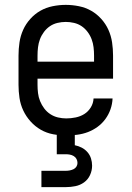

<svg xmlns="http://www.w3.org/2000/svg" viewBox="-20 -548 540 788"><path d="M252 8Q225 8 198 3Q171 -2 147.5 -15.5Q124 -29 105.5 -49.5Q87 -70 75.5 -94.5Q64 -119 60 -146Q56 -173 56 -200V-320Q56 -347 60 -374Q64 -401 75 -425.5Q86 -450 104.5 -470.5Q123 -491 146 -504Q169 -517 196 -522.5Q223 -528 250 -528Q277 -528 304 -522.5Q331 -517 354 -504Q377 -491 395.5 -470.5Q414 -450 425 -425.5Q436 -401 440 -374Q444 -347 444 -320V-225H134V-200Q134 -183 136 -166Q138 -149 144.5 -133Q151 -117 161.5 -103Q172 -89 186.5 -79.5Q201 -70 218 -66Q235 -62 252 -62Q271 -62 290.5 -66Q310 -70 326 -80Q342 -90 352.5 -107Q363 -124 364 -144H442Q441 -121 433.5 -99.5Q426 -78 412.5 -59.5Q399 -41 380.5 -27.5Q362 -14 341 -6Q320 2 297 5Q274 8 252 8ZM366 -295V-320Q366 -337 364 -354Q362 -371 356 -387Q350 -403 339.5 -417Q329 -431 315 -440.5Q301 -450 284 -454Q267 -458 250 -458Q233 -458 216 -454Q199 -450 185 -440.5Q171 -431 160.5 -417Q150 -403 144 -387Q138 -371 136 -354Q134 -337 134 -320V-295ZM150 220V153H250Q258 153 266 151.5Q274 150 281.5 146.5Q289 143 293.5 136Q298 129 298 121Q298 112 294 104.5Q290 97 282.5 92.5Q275 88 266.5 86.5Q258 85 250 85H213V0H287V48Q302 51 315.5 58Q329 65 339 76.5Q349 88 353.5 102.5Q358 117 358 132Q358 152 349.5 170.5Q341 189 325 200.5Q309 212 289.5 216Q270 220 250 220Z"/></svg>

Font: Iosevka Curly
Style: Regular
Weight: 400
Monospace: yes
Designer: Belleve Invis
Foundry: Belleve Invis
Version: Version 22.1.2; ttfautohint (v1.8.4)